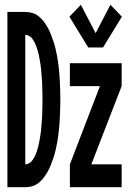

<svg xmlns="http://www.w3.org/2000/svg" viewBox="-20 -785 540 805"><path d="M11 0V-735H86Q101 -735 116 -730.5Q131 -726 143 -716Q155 -706 164 -694Q173 -682 180.5 -668.5Q188 -655 193.5 -640.5Q199 -626 204 -611.5Q209 -597 212.5 -582Q216 -567 219 -551.5Q222 -536 224 -521Q226 -506 227.5 -490.5Q229 -475 230 -460Q231 -445 231.5 -429.5Q232 -414 232.5 -398.5Q233 -383 233 -368Q233 -352 232.5 -336.5Q232 -321 231.5 -305.5Q231 -290 230 -275Q229 -260 227.5 -244.5Q226 -229 224 -214Q222 -199 219 -183.5Q216 -168 212.5 -153Q209 -138 204 -123.5Q199 -109 193.5 -94.5Q188 -80 180.5 -66.5Q173 -53 164 -41Q155 -29 143 -19Q131 -9 116 -4.5Q101 0 86 0ZM86 -96Q95 -96 103 -101Q111 -106 116.5 -114Q122 -122 126 -130Q130 -138 133 -146.5Q136 -155 138.5 -164Q141 -173 143 -182.5Q145 -192 146.5 -201Q148 -210 149.5 -219Q151 -228 152 -237.5Q153 -247 153.5 -256Q154 -265 155 -274.5Q156 -284 156.5 -293Q157 -302 157 -311.5Q157 -321 157.5 -330.5Q158 -340 158 -349Q158 -358 158 -368Q158 -377 158 -386Q158 -395 157.5 -404.5Q157 -414 157 -423.5Q157 -433 156.5 -442Q156 -451 155 -460.5Q154 -470 153.5 -479Q153 -488 152 -497.5Q151 -507 149.5 -516Q148 -525 146.5 -534Q145 -543 143 -552.5Q141 -562 138.5 -571Q136 -580 133 -588.5Q130 -597 126 -605Q122 -613 116.5 -621Q111 -629 103 -634Q95 -639 86 -639ZM350 -586 271 -715 319 -765 381 -646 443 -765 491 -715 412 -586ZM273 0V-96L399 -424H273V-520H490V-424L363 -96H490V0Z"/></svg>

Font: Zed Mono
Style: Bold
Weight: 700
Monospace: yes
Designer: Belleve Invis
Foundry: Belleve Invis
Version: Version 1.0.0; ttfautohint (v1.8.4)